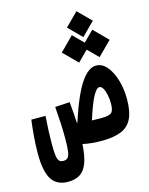

<svg xmlns="http://www.w3.org/2000/svg" viewBox="-136 -839 858 1106"><g transform="rotate(-15 293.0 -286.5)"><path d="M384.8 4.4Q317.4 4.9 265.6 -6.8Q261.2 65.4 245.1 106.7Q229 147.9 200.7 165Q172.4 182.1 130.9 182.1Q64 182.1 33.4 134.5Q2.9 86.9 2.9 -20Q2.9 -66.9 7.1 -119.6Q11.2 -172.4 17.6 -218.8H102.1Q98.6 -172.4 96.9 -128.2Q95.2 -84 95.2 -47.4Q95.2 -2.9 98.9 19.8Q102.5 42.5 111.3 50.5Q120.1 58.6 134.8 58.6Q151.4 58.6 160.6 49.8Q169.9 41 174.1 14.9Q178.2 -11.2 178.2 -62Q178.2 -107.4 176 -151.4Q173.8 -195.3 169.4 -253.9L256.8 -258.8Q260.7 -218.8 262.9 -188.7Q265.1 -158.7 266.1 -132.8Q267.6 -132.3 268.6 -132.3Q319.8 -288.6 365.5 -356Q411.1 -423.3 457.5 -423.3Q493.2 -423.3 520.8 -391.1Q548.3 -358.9 564.5 -306.2Q580.6 -253.4 580.6 -191.9Q580.6 -117.2 559.6 -74.5Q538.6 -31.7 495.4 -14.2Q452.1 3.4 384.8 4.4ZM353.5 -124Q377.9 -123 406.7 -123Q456.5 -123 470.7 -136.2Q484.9 -149.4 484.9 -190.4Q484.9 -217.3 479.7 -241.9Q474.6 -266.6 465.3 -282.5Q456.1 -298.3 443.8 -298.3Q427.2 -298.3 405.5 -258.8Q383.8 -219.2 353.5 -124ZM490.7 -464.8 429.7 -525.9 368.7 -464.8 287.1 -546.4 368.7 -628.4 429.7 -567.4 490.7 -628.4 572.3 -546.4ZM430.2 -600.6 353 -677.7 430.2 -754.9 507.3 -677.7Z"/></g></svg>

Font: CaskaydiaCove NFP SemiBold
Style: Regular
Weight: 600
Designer: Aaron Bell
Foundry: Saja Typeworks
Version: Version 2111.001; VTT 6.35;Nerd Fonts 3.1.1